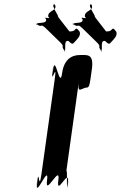

<svg xmlns="http://www.w3.org/2000/svg" viewBox="-20 -1142 692 1106"><path d="M442 -825C419 -825 352 -822 338 -722C324 -620 299 -834 286 -742C272 -642 298 -840 284 -740C269 -630 312 -802 295 -684L219 -141C202 -23 207 -195 192 -85C178 15 208 -184 194 -84C181 8 265 -205 251 -103C237 -3 330 -203 316 -103C302 -1 385 -193 370 -84C356 16 386 -185 372 -85C359 5 372 -223 360 -141L436 -684C424 -602 440 -627 473 -637C496 -637 495 -642 509 -742C522 -834 483 -825 442 -825ZM408 -898C400 -888 395 -885 374 -906C340 -912 368 -842 347 -850C326 -870 370 -828 351 -851C327 -882 358 -868 325 -900C304 -920 264 -959 243 -980C210 -1011 224 -979 193 -1002C169 -1019 213 -978 192 -999C183 -1020 254 -998 245 -1032C224 -1052 279 -1025 258 -1046C253 -1084 315 -1078 296 -1116C275 -1136 314 -1095 293 -1116C269 -1119 322 -1043 315 -1047C294 -1067 403 -935 382 -956C369 -968 387 -954 408 -967C420 -980 421 -983 439 -959C447 -935 425 -917 408 -898ZM619 -898C611 -888 606 -885 585 -906C551 -912 579 -842 558 -850C537 -870 581 -828 562 -851C538 -882 569 -868 536 -900C515 -920 475 -959 454 -980C421 -1011 435 -979 404 -1002C380 -1019 424 -978 403 -999C394 -1020 464 -998 455 -1032C434 -1052 490 -1025 469 -1046C464 -1084 526 -1078 507 -1116C486 -1136 525 -1095 504 -1116C480 -1119 534 -1043 527 -1047C506 -1067 614 -935 593 -956C580 -968 598 -954 619 -967C631 -980 632 -983 650 -959C658 -935 636 -917 619 -898Z"/></svg>

Font: Hussar Przerywany
Style: Obl
Weight: 400
Foundry: Cannot Into Space Fonts
Version: Version 0.982